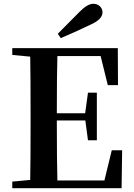

<svg xmlns="http://www.w3.org/2000/svg" viewBox="-20 -997 708 1017"><path d="M286 -818Q325 -858 400 -933Q443 -977 474 -977Q495 -977 509 -964Q523 -950 523 -932Q523 -895 461 -867Q397 -836 302 -795ZM627 -201 624 0H45V-35L140 -44Q142 -143 142 -346V-395Q142 -596 140 -697L45 -706V-742H604L605 -546H551L513 -700H284Q281 -602 281 -397H431L446 -506H493V-254H446L432 -359H281Q281 -143 284 -41H533L572 -201Z"/></svg>

Font: Source Han Serif JP
Style: Bold
Weight: 700
Designer: Ryoko NISHIZUKA  (kana & ideographs); Frank Grießhammer (Latin, Greek & Cyrillic); Wenlong ZHANG  (bopomofo); Sandoll Co
Foundry: Adobe Systems Incorporated
Version: Version 1.000;PS 1;hotconv 16.6.53;makeotf.lib2.5.65590